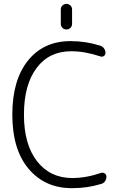

<svg xmlns="http://www.w3.org/2000/svg" viewBox="-20 -974 643 982"><path d="M291 -851.6V-925.8Q291 -937.5 299.3 -945.8Q307.6 -954.1 319.8 -954.1Q332 -954.1 340.3 -945.8Q348.6 -937.5 348.6 -925.8V-851.6Q348.6 -839.8 340.3 -831.5Q332 -823.2 319.8 -823.2Q307.6 -823.2 299.3 -831.5Q291 -839.8 291 -851.6ZM497.1 -89.8Q506.8 -92.8 515.6 -86.9Q524.4 -81.1 524.4 -70.3Q524.4 -57.6 517.1 -46.9Q509.8 -36.1 497.1 -33.2Q426.8 -11.7 352.5 -11.7Q349.6 -11.7 346.7 -11.7Q210 -11.7 126.5 -110.4Q43 -209 43 -387.7Q43 -564.5 123 -664.1Q203.1 -763.7 340.8 -763.7Q419.9 -763.7 493.2 -740.2Q504.9 -736.3 512.2 -726.1Q519.5 -715.8 519.5 -703.1Q519.5 -693.4 511.2 -687.5Q502.9 -681.6 493.2 -685.5Q414.1 -711.9 343.8 -711.9Q231.4 -711.9 167 -626Q102.5 -540 102.5 -387.7Q102.5 -235.4 169.4 -149.4Q236.3 -63.5 349.6 -63.5Q420.9 -63.5 497.1 -89.8Z"/></svg>

Font: Gen Jyuu Gothic Light
Style: Regular
Weight: 200
Designer: [Source Han Sans]
Ryoko NISHIZUKA  (kana & ideographs); Paul D. Hunt (Latin, Greek & Cyrillic); Wenlong ZHANG  (bopomofo
Version: Version 1.002.20150607